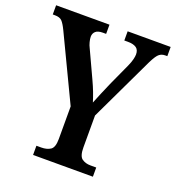

<svg xmlns="http://www.w3.org/2000/svg" viewBox="-131 -818 846 923"><g transform="rotate(20 292.0 -357.0)"><path d="M141 0V-47H166Q194 -47 212.5 -59Q231 -71 231 -114V-281L72 -614Q58 -643 46.5 -655Q35 -667 10 -667H-1V-714H272V-667H255Q230 -667 218.5 -656.5Q207 -646 207 -629Q207 -618 211 -602.5Q215 -587 221 -576L285 -438Q299 -408 308.5 -383Q318 -358 325 -335Q334 -358 346 -386.5Q358 -415 372 -447L424 -561Q433 -581 437 -597Q441 -613 441 -623Q441 -647 426 -657Q411 -667 384 -667H365V-714H585V-667H574Q552 -667 538 -651Q524 -635 503 -589L356 -280V-117Q356 -72 374 -59.5Q392 -47 417 -47H447V0Z"/></g></svg>

Font: Noto Serif Thai Condensed SemiBold
Style: Regular
Weight: 600
Width: 3
Designer: Monotype Design Team
Foundry: Monotype Imaging Inc.
Version: Version 2.002; ttfautohint (v1.8.4.7-5d5b)